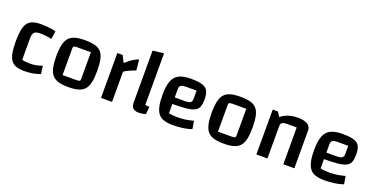

<svg xmlns="http://www.w3.org/2000/svg" viewBox="-24 -1333 3923 2011"><g transform="rotate(20 1937.0 -327.0)"><path d="M244 11Q189 11 152 -1.5Q115 -14 93.5 -43.5Q72 -73 62.5 -123.5Q53 -174 53 -250Q53 -326 62.5 -377Q72 -428 93.5 -457Q115 -486 152 -498.5Q189 -511 244 -511Q272 -511 302 -508.5Q332 -506 360 -502Q388 -498 408 -492L395 -402Q363 -410 330.5 -413.5Q298 -417 265 -417Q219 -417 201 -398.5Q183 -380 183 -335V-93Q214 -83 273 -83Q305 -83 336 -88.5Q367 -94 407 -108L419 -20Q383 -5 337.5 3Q292 11 244 11Z M733 11Q667 11 623 -1.5Q579 -14 553.5 -43.5Q528 -73 516.5 -123.5Q505 -174 505 -250Q505 -326 516.5 -377Q528 -428 553.5 -457Q579 -486 623 -498.5Q667 -511 733 -511Q800 -511 844 -499Q888 -487 914 -457.5Q940 -428 950.5 -377Q961 -326 961 -250Q961 -174 950 -123.5Q939 -73 913 -43.5Q887 -14 843 -1.5Q799 11 733 11ZM635 -87H786Q813 -87 822.5 -92Q832 -97 832 -112V-413H681Q654 -413 644.5 -408Q635 -403 635 -388Z M1154 -500 1193 -424Q1235 -462 1268 -483.5Q1301 -505 1333 -515L1344 -395Q1324 -390 1300.5 -380Q1277 -370 1255 -359Q1233 -348 1218 -336V0H1095V-500Z M1556 -90Q1566 -88 1578.5 -86.5Q1591 -85 1603 -85L1596 -1Q1573 5 1555 8Q1537 11 1520 11Q1475 11 1454 -9Q1433 -29 1433 -72V-650L1556 -665Z M1900 11Q1840 11 1799 -2Q1758 -15 1734.5 -45Q1711 -75 1700 -125Q1689 -175 1689 -250Q1689 -348 1710.5 -405Q1732 -462 1781 -486.5Q1830 -511 1913 -511Q1994 -511 2039 -497.5Q2084 -484 2102 -450.5Q2120 -417 2120 -356Q2120 -306 2108.5 -274.5Q2097 -243 2065 -226Q2033 -209 1974 -202.5Q1915 -196 1819 -196H1789V-269H1930Q1976 -269 1993 -280.5Q2010 -292 2010 -324V-414H1899Q1853 -414 1836 -403Q1819 -392 1819 -361V-93Q1855 -83 1918 -83Q1959 -83 1999.5 -88.5Q2040 -94 2092 -108L2107 -20Q2067 -5 2012 3Q1957 11 1900 11Z M2465 11Q2399 11 2355 -1.5Q2311 -14 2285.5 -43.5Q2260 -73 2248.5 -123.5Q2237 -174 2237 -250Q2237 -326 2248.5 -377Q2260 -428 2285.5 -457Q2311 -486 2355 -498.5Q2399 -511 2465 -511Q2532 -511 2576 -499Q2620 -487 2646 -457.5Q2672 -428 2682.5 -377Q2693 -326 2693 -250Q2693 -174 2682 -123.5Q2671 -73 2645 -43.5Q2619 -14 2575 -1.5Q2531 11 2465 11ZM2367 -87H2518Q2545 -87 2554.5 -92Q2564 -97 2564 -112V-413H2413Q2386 -413 2376.5 -408Q2367 -403 2367 -388Z M2827 0V-500H2885L2917 -450Q2956 -481 3002.5 -496Q3049 -511 3107 -511Q3177 -511 3213.5 -487.5Q3250 -464 3250 -419V0H3127V-410H3024Q2981 -410 2965.5 -399Q2950 -388 2950 -359V0Z M3590 11Q3530 11 3489 -2Q3448 -15 3424.5 -45Q3401 -75 3390 -125Q3379 -175 3379 -250Q3379 -348 3400.5 -405Q3422 -462 3471 -486.5Q3520 -511 3603 -511Q3684 -511 3729 -497.5Q3774 -484 3792 -450.5Q3810 -417 3810 -356Q3810 -306 3798.5 -274.5Q3787 -243 3755 -226Q3723 -209 3664 -202.5Q3605 -196 3509 -196H3479V-269H3620Q3666 -269 3683 -280.5Q3700 -292 3700 -324V-414H3589Q3543 -414 3526 -403Q3509 -392 3509 -361V-93Q3545 -83 3608 -83Q3649 -83 3689.5 -88.5Q3730 -94 3782 -108L3797 -20Q3757 -5 3702 3Q3647 11 3590 11Z"/></g></svg>

Font: Changa ExtraLight Medium
Style: Regular
Weight: 500
Version: Version 3.002; ttfautohint (v1.8.2)